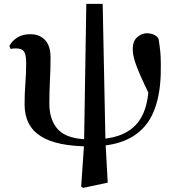

<svg xmlns="http://www.w3.org/2000/svg" viewBox="-20 -718 877 963"><path d="M396.9 224.4 387.1 217.9 401.5 8.4 412.9 -698.5H495L508.9 -9.3L520.3 198ZM429.7 16.2Q264.2 16.2 183.8 -35.2Q103.3 -86.6 103.3 -194.5Q103.3 -247.5 107.3 -300Q111.3 -352.5 111.3 -400.9Q111.3 -444.6 100.3 -459.9Q89.3 -475.2 60.1 -475.2Q52.8 -475.2 46.2 -474.6Q39.7 -473.9 33.4 -472.6L26.9 -487Q39.5 -512.4 66.2 -529.4Q92.8 -546.5 131.7 -546.5Q178 -546.5 205.8 -517.4Q233.5 -488.4 233.5 -429.9Q233.5 -371.9 230.5 -315.2Q227.5 -258.5 227.5 -199Q227.5 -112.8 273.7 -65.9Q319.9 -19 430.2 -19ZM439.9 15.5 442.2 -19Q545.4 -19 607.8 -51.5Q670.2 -84 698.7 -149.3Q727.2 -214.6 726.2 -311.7Q726.2 -334.7 724.2 -357.3Q722.2 -379.9 717.8 -413.1L763.7 -407.8L728.7 -243.7Q701 -300.4 684.6 -338.1Q668.2 -375.7 659.9 -400.1Q651.6 -424.5 648.7 -441.1Q645.8 -457.8 645.8 -471.4Q645.8 -512.4 668.7 -531.8Q691.5 -551.2 716 -551.2Q734.7 -551.2 750.4 -544.5Q766.1 -537.9 774.7 -525.3Q780.5 -493.5 783.6 -462.9Q786.6 -432.3 786.6 -394.3Q790.5 -180.2 704.1 -82.4Q617.7 15.5 439.9 15.5Z"/></svg>

Font: Early Summer Mincho VF
Style: Regular
Weight: 250
Designer: GuiWonder
Version: Version 1.002